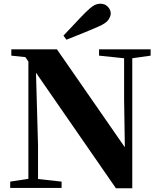

<svg xmlns="http://www.w3.org/2000/svg" viewBox="-20 -1013 865 1035"><path d="M35 0V-34L133 -49V-681L117 -705L41 -713V-747H287L653 -219L649 -478V-699L514 -713V-747H792V-713L693 -699V2H605L174 -621L185 -230V-48L312 -34V0ZM322 -821Q353 -853 383 -885.5Q413 -918 441 -946Q467 -972 484.5 -982.5Q502 -993 521 -993Q546 -993 561.5 -976.5Q577 -960 577 -940Q577 -925 564 -906Q551 -887 511 -870Q468 -851 424.5 -833.5Q381 -816 338 -799Z"/></svg>

Font: Early Summer Mincho Heavy
Style: Regular
Weight: 900
Designer: GuiWonder
Version: Version 1.002